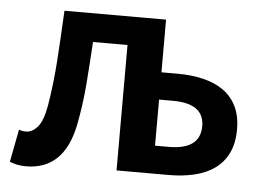

<svg xmlns="http://www.w3.org/2000/svg" viewBox="-42 -545 842 610"><g transform="rotate(5 379.0 -239.5)"><path d="M61 12Q32 12 9 2L29 -102Q34 -100 39.5 -99Q45 -98 52 -98Q71 -98 88 -117Q105 -136 114 -186Q126 -258 131 -334Q136 -410 140 -491H464V-323H516Q560 -323 597.5 -314Q635 -305 662 -286Q689 -267 704 -236.5Q719 -206 719 -163Q719 -119 704 -88Q689 -57 662 -37.5Q635 -18 597.5 -9Q560 0 516 0H349V-400H239Q235 -334 230 -268Q225 -202 212 -135Q183 12 61 12ZM464 -89H508Q608 -89 608 -164Q608 -236 508 -236H464Z"/></g></svg>

Font: CV Source Sans Light
Style: Bold
Weight: 600
Designer: Paul D. Hunt
Foundry: Adobe Systems Incorporated
Version: Version 3.001